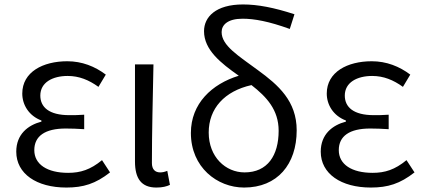

<svg xmlns="http://www.w3.org/2000/svg" viewBox="-20 -829 1903 862"><path d="M278 13C354 13 409 -4 474 -55L438 -110C386 -67 341 -53 286 -53C192 -53 134 -91 134 -155C134 -218 182 -252 275 -252C302 -252 326 -251 358 -249V-314C331 -312 313 -312 291 -312C200 -312 161 -348 161 -400C161 -459 216 -488 284 -488C335 -488 379 -470 422 -439L455 -494C406 -531 348 -554 282 -554C173 -554 80 -506 80 -409C80 -358 110 -309 166 -288V-283C105 -267 53 -226 53 -148C53 -49 144 13 278 13Z M682 13C710 13 728 8 743 1L731 -62C719 -57 709 -55 699 -55C677 -55 662 -68 662 -97C662 -234 666 -391 669 -540H586V-104C586 -28 614 13 682 13Z M1076 13C1225 13 1312 -91 1312 -244C1312 -375 1230 -447 1138 -514C1050 -579 975 -624 975 -685C975 -717 1002 -745 1069 -745C1122 -745 1187 -733 1281 -699L1302 -765C1210 -795 1137 -809 1071 -809C949 -809 896 -753 896 -689C896 -605 971 -546 1052 -489C931 -452 837 -364 837 -232C837 -78 955 13 1076 13ZM1109 -447C1177 -394 1231 -336 1231 -242C1231 -131 1181 -55 1078 -55C993 -55 917 -124 917 -234C917 -342 988 -420 1109 -447Z M1645 13C1721 13 1776 -4 1841 -55L1805 -110C1753 -67 1708 -53 1653 -53C1559 -53 1501 -91 1501 -155C1501 -218 1549 -252 1642 -252C1669 -252 1693 -251 1725 -249V-314C1698 -312 1680 -312 1658 -312C1567 -312 1528 -348 1528 -400C1528 -459 1583 -488 1651 -488C1702 -488 1746 -470 1789 -439L1822 -494C1773 -531 1715 -554 1649 -554C1540 -554 1447 -506 1447 -409C1447 -358 1477 -309 1533 -288V-283C1472 -267 1420 -226 1420 -148C1420 -49 1511 13 1645 13Z"/></svg>

Font: Noto Sans JP DemiLight
Style: Regular
Weight: 350
Designer: Ryoko NISHIZUKA 西塚涼子 (kana, bopomofo & ideographs); Paul D. Hunt (Latin, Greek & Cyrillic); Sandoll Communications 산돌커뮤니
Foundry: Adobe
Version: Version 2.004;hotconv 1.0.118;makeotfexe 2.5.65603